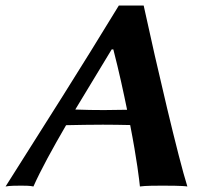

<svg xmlns="http://www.w3.org/2000/svg" viewBox="-58 -673 779 696"><path d="M402.7 -275.1C374.2 -274.5 342.7 -274 319 -274C290.1 -274 246.1 -274.5 214.9 -275.9L346.9 -494H352.8C374 -412 389.7 -338.5 402.7 -275.1ZM181.6 -219.2C219.8 -220.1 279 -221 314.7 -221C346.8 -221 381.4 -220.4 413.9 -219.7C438.5 -93.7 447 -18.7 449.2 3C466.7 0 513.7 0 530.7 0C547.7 0 604.7 0 621.2 3C589 -98 510.2 -434 462.8 -653H372.8C237.7 -431 102.1 -218 -37.8 3C-25.3 0 7.7 0 18.7 0C29.7 0 51.7 0 63.2 3C89.4 -56.2 132.7 -135.1 181.6 -219.2Z"/></svg>

Font: Linux Biolinum O 
Style: Bold Italic
Weight: 700
Designer: Philipp H. Poll
Foundry: Philipp H. Poll
Version: Version 1.3.2